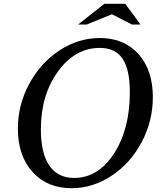

<svg xmlns="http://www.w3.org/2000/svg" viewBox="-20 -980 860 1010"><path d="M505 -780Q633 -780 708.5 -695.5Q784 -611 784 -469Q784 -343 725 -232Q666 -121 567 -55.5Q468 10 356 10Q228 10 151 -75.5Q74 -161 74 -303Q74 -428 133.5 -538.5Q193 -649 292.5 -714.5Q392 -780 505 -780ZM505 -728Q375 -728 285 -604Q195 -480 195 -300Q195 -174 239.5 -109Q284 -44 370 -44Q496 -44 579.5 -172Q663 -300 663 -496Q663 -615 624.5 -671.5Q586 -728 505 -728ZM529 -960H639L719 -851H674L569 -905L436 -851H391Z"/></svg>

Font: Libre Baskerville
Style: Italic
Weight: 400
Italic angle: -15°
Designer: Pablo Impallari, Rodrigo Fuenzalida
Foundry: Pablo Impallari, Rodrigo Fuenzalida
Version: Version 1.051;Glyphs 3.2.3 (3260)